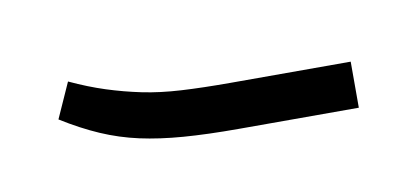

<svg xmlns="http://www.w3.org/2000/svg" viewBox="-26 -109 335 156"><g transform="rotate(-10 141.0 -31.0)"><path d="M262 0H163Q137 0 117.5 -1.5Q98 -3 82 -6.5Q66 -10 51 -16.5Q36 -23 20 -33L33 -62Q48 -55 62 -50.5Q76 -46 90.5 -43Q105 -40 122.5 -39Q140 -38 163 -38H262Z"/></g></svg>

Font: IBM Plex Sans Arabic ExtLt
Style: Regular
Weight: 200
Designer: Mike Abbink, Paul van der Laan, Pieter van Rosmalen, Wael Morcos, Khajak Apelian
Foundry: Bold Monday
Version: Version 1.2